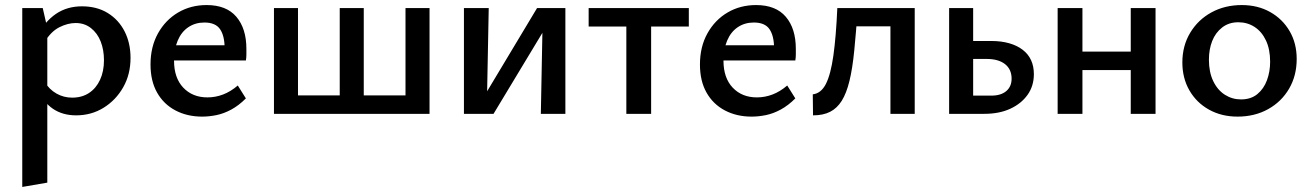

<svg xmlns="http://www.w3.org/2000/svg" viewBox="-20 -450 5185 759"><path d="M281 6Q227 6 188.5 -20.5Q150 -47 132 -96L156 -127Q175 -96 203.5 -80Q232 -64 265 -64Q304 -64 332 -82.5Q360 -101 375.5 -134.5Q391 -168 391 -212Q391 -253 378 -286Q365 -319 339.5 -339Q314 -359 279 -359Q248 -359 215 -342.5Q182 -326 157 -285L123 -303Q157 -365 201 -395Q245 -425 304 -425Q363 -425 406 -398.5Q449 -372 472.5 -326Q496 -280 496 -221Q496 -156 467 -105Q438 -54 389.5 -24Q341 6 281 6ZM68 289V-418H149L167 -339V272Z M779 11Q720 11 673.5 -13.5Q627 -38 601 -84Q575 -130 575 -195Q575 -265 604.5 -318Q634 -371 684 -400.5Q734 -430 797 -430Q875 -430 914.5 -383.5Q954 -337 954 -257Q954 -247 954 -234.5Q954 -222 952 -211H868V-259Q868 -308 850 -334.5Q832 -361 788 -361Q752 -361 724.5 -342.5Q697 -324 682.5 -289.5Q668 -255 668 -210Q668 -142 704.5 -103.5Q741 -65 800 -65Q832 -65 862 -76.5Q892 -88 920 -112L952 -61Q924 -33 894.5 -17Q865 -1 836 5Q807 11 779 11ZM625 -211 636 -271H940V-211Z M1110 0V-73H1372V0ZM1063 0V-418H1158V0ZM1583 0V-418H1678V0ZM1368 0V-73H1631V0ZM1323 0V-418H1418V0Z M2118 0 2126 -418H2215V0ZM1814 0V-418H1912L1904 0ZM1878 0V-43L2103 -418H2156V-373L1931 0Z M2456 0V-418H2554V0ZM2307 -345V-418H2703V-345Z M2951 11Q2892 11 2845.5 -13.5Q2799 -38 2773 -84Q2747 -130 2747 -195Q2747 -265 2776.5 -318Q2806 -371 2856 -400.5Q2906 -430 2969 -430Q3047 -430 3086.5 -383.5Q3126 -337 3126 -257Q3126 -247 3126 -234.5Q3126 -222 3124 -211H3040V-259Q3040 -308 3022 -334.5Q3004 -361 2960 -361Q2924 -361 2896.5 -342.5Q2869 -324 2854.5 -289.5Q2840 -255 2840 -210Q2840 -142 2876.5 -103.5Q2913 -65 2972 -65Q3004 -65 3034 -76.5Q3064 -88 3092 -112L3124 -61Q3096 -33 3066.5 -17Q3037 -1 3008 5Q2979 11 2951 11ZM2797 -211 2808 -271H3112V-211Z M3194 6 3193 -77Q3226 -81 3245 -118.5Q3264 -156 3274.5 -230.5Q3285 -305 3290 -418H3371Q3364 -322 3357 -250.5Q3350 -179 3338 -130Q3326 -81 3307.5 -51.5Q3289 -22 3261.5 -8Q3234 6 3194 6ZM3500 0V-418H3596V0ZM3339 -346V-418H3541V-346Z M3732 0V-418H3827V-72H3899Q3937 -72 3958 -90Q3979 -108 3979 -139Q3979 -176 3953 -196.5Q3927 -217 3880 -217H3806V-288H3898Q3938 -288 3969.5 -279Q4001 -270 4023 -253Q4045 -236 4056 -212Q4067 -188 4067 -157Q4067 -110 4042 -75Q4017 -40 3973.5 -20Q3930 0 3871 0Z M4450 0V-418H4548V0ZM4161 0V-418H4259V0ZM4208 -173V-246H4501V-173Z M4872 11Q4809 11 4759.5 -16.5Q4710 -44 4682 -92.5Q4654 -141 4654 -203Q4654 -269 4685 -320.5Q4716 -372 4769 -401Q4822 -430 4889 -430Q4952 -430 5001 -402.5Q5050 -375 5078 -327Q5106 -279 5106 -217Q5106 -151 5076 -99.5Q5046 -48 4993 -18.5Q4940 11 4872 11ZM4886 -57Q4925 -57 4950.5 -78Q4976 -99 4988.5 -133Q5001 -167 5001 -206Q5001 -255 4984.5 -290Q4968 -325 4939.5 -343.5Q4911 -362 4875 -362Q4838 -362 4811.5 -341.5Q4785 -321 4772 -288Q4759 -255 4759 -214Q4759 -165 4776 -129.5Q4793 -94 4822 -75.5Q4851 -57 4886 -57Z"/></svg>

Font: Ysabeau SemiBold
Style: Regular
Weight: 600
Designer: Christian Thalmann (Catharsis Fonts)
Version: Version 2.000;gftools[0.9.27.dev2+g8671c4b]